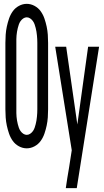

<svg xmlns="http://www.w3.org/2000/svg" viewBox="-20 -763 540 998"><path d="M119 8Q98 8 78.5 -2.5Q59 -13 46.5 -30.5Q34 -48 27 -68.5Q20 -89 15.5 -110Q11 -131 9.5 -152.5Q8 -174 8 -195V-540Q8 -561 9.5 -582.5Q11 -604 15.5 -625Q20 -646 27 -666.5Q34 -687 46.5 -704.5Q59 -722 78.5 -732.5Q98 -743 119 -743Q140 -743 159.5 -732.5Q179 -722 191.5 -704.5Q204 -687 211 -666.5Q218 -646 222.5 -625Q227 -604 228.5 -582.5Q230 -561 230 -540V-195Q230 -174 228.5 -152.5Q227 -131 222.5 -110Q218 -89 211 -68.5Q204 -48 191.5 -30.5Q179 -13 159.5 -2.5Q140 8 119 8ZM119 -62Q128 -62 136.5 -67.5Q145 -73 151 -81.5Q157 -90 160 -99Q163 -108 165.5 -117.5Q168 -127 169.5 -136.5Q171 -146 172 -156Q173 -166 173.5 -175.5Q174 -185 174 -195V-540Q174 -550 173.5 -559.5Q173 -569 172 -579Q171 -589 169.5 -598.5Q168 -608 165.5 -617.5Q163 -627 160 -636Q157 -645 151 -653.5Q145 -662 136.5 -667.5Q128 -673 119 -673Q110 -673 101.5 -667.5Q93 -662 87 -653.5Q81 -645 78 -636Q75 -627 72.5 -617.5Q70 -608 68.5 -598.5Q67 -589 66 -579Q65 -569 65 -559.5Q65 -550 65 -540V-195Q65 -185 65 -175.5Q65 -166 66 -156Q67 -146 68.5 -136.5Q70 -127 72.5 -117.5Q75 -108 78 -99Q81 -90 87 -81.5Q93 -73 101.5 -67.5Q110 -62 119 -62ZM322 215Q326 188 330 161.5Q334 135 339 108L353 18L267 -520H324L382 -116L438 -520H495L379 215Z"/></svg>

Font: Iosevka Custom
Style: Regular
Weight: 400
Monospace: yes
Designer: Belleve Invis
Foundry: Belleve Invis
Version: Version 32.5.0; ttfautohint (v1.8.4)